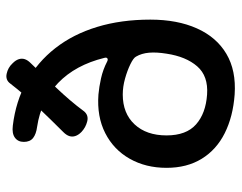

<svg xmlns="http://www.w3.org/2000/svg" viewBox="-96 -638 745 592"><g transform="rotate(-90 276.0 -341.5)"><path d="M378 -674Q387 -665 390 -655.5Q393 -646 390 -637Q387 -628 378 -619Q359 -599 339.5 -579Q320 -559 301 -539Q282 -519 264 -498Q246 -477 229 -454Q217 -440 198.5 -444.5Q180 -449 166 -462L165 -463Q156 -472 153 -481.5Q150 -491 153 -500Q156 -509 165 -518Q204 -557 242.5 -597.5Q281 -638 315 -682Q326 -697 345 -693Q364 -689 377 -675ZM512 -250Q512 -167 485 -106.5Q458 -46 406.5 -15.5Q355 15 281 10Q213 5 162 -20.5Q111 -46 83 -91.5Q55 -137 55 -200Q55 -264 83 -313.5Q111 -363 162 -389Q213 -415 281 -410Q304 -408 331 -402Q358 -396 383 -383Q389 -380 392.5 -382.5Q396 -385 394 -392Q372 -481 317 -534Q262 -587 182 -599Q159 -602 147 -611.5Q135 -621 135 -640Q135 -658 148 -667.5Q161 -677 185 -674Q260 -665 320.5 -631.5Q381 -598 424 -543Q467 -488 489.5 -414Q512 -340 512 -250ZM407 -200Q412 -231 410 -254Q408 -277 398 -294Q394 -302 374.5 -311.5Q355 -321 330 -328Q305 -335 281 -335Q223 -335 189 -298.5Q155 -262 155 -200Q155 -139 189 -109Q223 -79 281 -75Q338 -71 368 -105.5Q398 -140 407 -200Z"/></g></svg>

Font: Winky Sans
Style: Regular
Weight: 400
Designer: Simon Atzbach
Foundry: typofactur
Version: Version 1.205